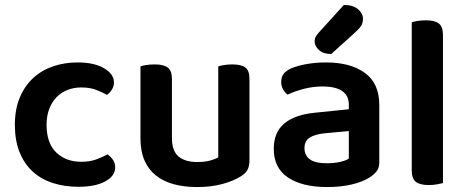

<svg xmlns="http://www.w3.org/2000/svg" viewBox="-20 -740 1878 775"><path d="M308 -387Q278 -387 252.5 -377Q227 -367 208.5 -348Q190 -329 179 -301Q168 -273 168 -236Q168 -162 207 -124.5Q246 -87 308 -87Q343 -87 368.5 -96.5Q394 -106 414 -117Q428 -107 436.5 -94Q445 -81 445 -64Q445 -30 405 -8Q365 14 297 14Q240 14 192.5 -1.5Q145 -17 111 -48.5Q77 -80 58.5 -127Q40 -174 40 -236Q40 -299 60 -346.5Q80 -394 114.5 -425.5Q149 -457 195 -472.5Q241 -488 293 -488Q360 -488 400 -464.5Q440 -441 440 -407Q440 -391 431.5 -378Q423 -365 412 -357Q392 -368 367.5 -377.5Q343 -387 308 -387Z M987 -93Q987 -70 979 -54.5Q971 -39 950 -27Q921 -9 876.5 3Q832 15 775 15Q723 15 681 3.5Q639 -8 609 -32Q579 -56 563 -93Q547 -130 547 -181V-472Q555 -475 570.5 -477.5Q586 -480 605 -480Q640 -480 657 -467.5Q674 -455 674 -421V-183Q674 -131 700.5 -108.5Q727 -86 776 -86Q807 -86 828.5 -92Q850 -98 861 -105V-472Q869 -475 884.5 -477.5Q900 -480 918 -480Q954 -480 970.5 -467.5Q987 -455 987 -421V-93Z M1300 -81Q1329 -81 1353 -86.5Q1377 -92 1388 -100V-211L1291 -202Q1251 -198 1230 -184.5Q1209 -171 1209 -142Q1209 -113 1230.5 -97Q1252 -81 1300 -81ZM1296 -488Q1394 -488 1452.5 -446Q1511 -404 1511 -316V-85Q1511 -61 1499 -47Q1487 -33 1469 -22Q1441 -5 1398 5Q1355 15 1300 15Q1200 15 1142.5 -23.5Q1085 -62 1085 -139Q1085 -206 1127.5 -241.5Q1170 -277 1251 -285L1388 -299V-317Q1388 -355 1360.5 -373Q1333 -391 1283 -391Q1244 -391 1207 -381.5Q1170 -372 1141 -358Q1130 -366 1122.5 -379.5Q1115 -393 1115 -409Q1115 -429 1124.5 -441.5Q1134 -454 1155 -464Q1184 -476 1221 -482Q1258 -488 1296 -488ZM1368 -720Q1405 -720 1425 -703Q1445 -686 1445 -665Q1445 -646 1437 -634.5Q1429 -623 1410 -606L1317 -522Q1285 -522 1267.5 -538Q1250 -554 1250 -573Q1250 -584 1254.5 -592Q1259 -600 1269 -611Z M1768 -1Q1760 1 1744.5 4Q1729 7 1711 7Q1675 7 1658.5 -6Q1642 -19 1642 -52V-650Q1650 -653 1665.5 -655.5Q1681 -658 1699 -658Q1735 -658 1751.5 -645Q1768 -632 1768 -599V-1Z"/></svg>

Font: Baloo Bhai 2 SemiBold
Style: Regular
Weight: 600
Designer: Supriya Tembe, Noopur Datye and Ek Type
Foundry: Ek Type
Version: Version 1.640;PS 1.000;hotconv 16.6.51;makeotf.lib2.5.65220;